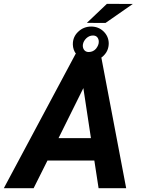

<svg xmlns="http://www.w3.org/2000/svg" viewBox="-71 -996 748 1016"><path d="M388.7 -875 487.3 -874.5 631.8 -975.1 494.6 -975.6ZM450.7 0H596.7L465.3 -691.4C469.2 -693.8 473.1 -697.3 476.6 -700.7C495.1 -718.8 504.4 -740.7 504.4 -767.1C503.9 -791.5 494.6 -812.5 477.1 -829.6C459.5 -846.7 437.5 -855.5 411.6 -855.5C384.8 -855.5 361.8 -846.2 342.8 -828.1C323.7 -810.1 314.5 -788.1 314.5 -762.7C314.5 -762.2 314.5 -761.2 314.5 -760.3C314.9 -741.7 320.8 -725.1 331.1 -710.9H329.1L-50.8 0H106.9L180.2 -146.5H428.2ZM367.7 -760.7C369.6 -772.9 376 -784.2 386.2 -793.9C396.5 -803.2 407.7 -808.1 420.9 -808.1C437.5 -808.1 447.8 -799.3 451.2 -782.2C451.7 -779.8 451.7 -776.9 451.7 -774.4C451.7 -762.7 446.8 -751 437.5 -738.8C427.7 -727.1 415 -721.2 399.4 -720.7C398.9 -720.7 398.4 -720.7 397.9 -720.7C376.5 -720.7 367.2 -738.3 367.2 -753.9C367.2 -756.3 367.2 -758.3 367.7 -760.7ZM370.1 -529.8 410.2 -265.1H238.8Z"/></svg>

Font: Roboto
Style: Bold Italic
Weight: 700
Italic angle: -12°
Designer: Google
Version: Version 2.137; 2017